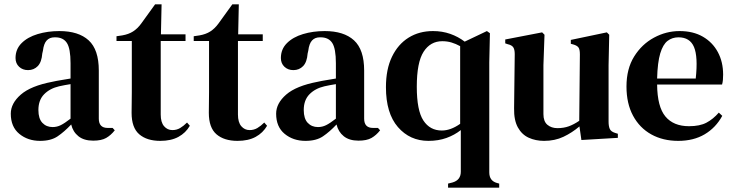

<svg xmlns="http://www.w3.org/2000/svg" viewBox="-20 -639 3402 890"><path d="M166 14Q109 14 69.5 -18.5Q30 -51 30 -112Q30 -160 76.5 -200.5Q123 -241 223 -260Q240 -264 262.5 -267.5Q285 -271 307 -275V-346Q307 -414 290 -440Q273 -466 236 -466H233Q210 -466 196.5 -451.5Q183 -437 179 -404L176 -391Q173 -351 155 -332.5Q137 -314 110 -314Q85 -314 68.5 -329.5Q52 -345 52 -370Q52 -411 80 -439Q108 -467 154.5 -481Q201 -495 255 -495Q344 -495 391 -452Q438 -409 438 -312V-89Q438 -46 479 -46H502L512 -35Q494 -12 472 0.5Q450 13 412 13Q369 13 343.5 -7.5Q318 -28 310 -62Q278 -28 247 -7Q216 14 166 14ZM224 -50Q244 -50 262 -59Q280 -68 307 -89V-249Q281 -245 254 -239Q211 -229 184.5 -202Q158 -175 158 -129Q158 -89 176.5 -69.5Q195 -50 224 -50Z M723 14Q661 14 625.5 -16.5Q590 -47 590 -116Q590 -140 590.5 -161.5Q591 -183 591 -212V-449H520V-471L547 -475Q576 -480 596.5 -493Q617 -506 634 -529L699 -619H729L726 -480H840V-449H725V-108Q725 -72 740.5 -54Q756 -36 779 -36Q799 -36 815 -45.5Q831 -55 847 -71L860 -56Q841 -23 807 -4.5Q773 14 723 14Z M1081 14Q1019 14 983.5 -16.5Q948 -47 948 -116Q948 -140 948.5 -161.5Q949 -183 949 -212V-449H878V-471L905 -475Q934 -480 954.5 -493Q975 -506 992 -529L1057 -619H1087L1084 -480H1198V-449H1083V-108Q1083 -72 1098.5 -54Q1114 -36 1137 -36Q1157 -36 1173 -45.5Q1189 -55 1205 -71L1218 -56Q1199 -23 1165 -4.5Q1131 14 1081 14Z M1396 14Q1339 14 1299.5 -18.5Q1260 -51 1260 -112Q1260 -160 1306.5 -200.5Q1353 -241 1453 -260Q1470 -264 1492.5 -267.5Q1515 -271 1537 -275V-346Q1537 -414 1520 -440Q1503 -466 1466 -466H1463Q1440 -466 1426.5 -451.5Q1413 -437 1409 -404L1406 -391Q1403 -351 1385 -332.5Q1367 -314 1340 -314Q1315 -314 1298.5 -329.5Q1282 -345 1282 -370Q1282 -411 1310 -439Q1338 -467 1384.5 -481Q1431 -495 1485 -495Q1574 -495 1621 -452Q1668 -409 1668 -312V-89Q1668 -46 1709 -46H1732L1742 -35Q1724 -12 1702 0.5Q1680 13 1642 13Q1599 13 1573.5 -7.5Q1548 -28 1540 -62Q1508 -28 1477 -7Q1446 14 1396 14ZM1454 -50Q1474 -50 1492 -59Q1510 -68 1537 -89V-249Q1511 -245 1484 -239Q1441 -229 1414.5 -202Q1388 -175 1388 -129Q1388 -89 1406.5 -69.5Q1425 -50 1454 -50Z M2057 231V212L2077 207Q2116 196 2116 157V-36Q2087 -13 2049.5 0.5Q2012 14 1966 14Q1880 14 1824.5 -50Q1769 -114 1769 -235Q1769 -318 1797 -376Q1825 -434 1874 -464.5Q1923 -495 1987 -495Q2030 -495 2067 -482Q2104 -469 2134 -446L2237 -495L2251 -485L2248 -350V160Q2248 199 2283 209L2294 212V231ZM2028 -34Q2069 -34 2113 -65V-425Q2093 -436 2073 -442Q2053 -448 2030 -448Q1975 -448 1943.5 -399Q1912 -350 1912 -237Q1912 -127 1942.5 -80.5Q1973 -34 2028 -34Z M2502 14Q2463 14 2431 -0.5Q2399 -15 2380.5 -48.5Q2362 -82 2363 -137L2366 -388Q2366 -410 2359 -420Q2352 -430 2334 -434L2322 -438V-456L2493 -489L2504 -478L2499 -337V-110Q2499 -76 2517.5 -60.5Q2536 -45 2564 -45Q2593 -45 2616.5 -53.5Q2640 -62 2665 -79L2668 -387Q2668 -410 2661.5 -419Q2655 -428 2637 -433L2626 -436V-454L2793 -489L2804 -478L2801 -337V-75Q2801 -54 2806.5 -41.5Q2812 -29 2831 -23L2844 -19V0L2675 10L2666 -53Q2632 -24 2592 -5Q2552 14 2502 14Z M3130 -495Q3193 -495 3238 -469Q3283 -443 3307.5 -397.5Q3332 -352 3332 -293Q3332 -280 3331 -268.5Q3330 -257 3327 -247H3026Q3027 -144 3064.5 -99Q3102 -54 3174 -54Q3224 -54 3255 -70.5Q3286 -87 3312 -117L3328 -102Q3298 -47 3246.5 -16.5Q3195 14 3124 14Q3053 14 2999 -16Q2945 -46 2914.5 -102.5Q2884 -159 2884 -238Q2884 -320 2919.5 -377Q2955 -434 3011.5 -464.5Q3068 -495 3130 -495ZM3125 -466Q3096 -466 3074.5 -449.5Q3053 -433 3040.5 -391.5Q3028 -350 3026 -275H3205Q3216 -376 3197 -421Q3178 -466 3125 -466Z"/></svg>

Font: DeepMind Serif Text
Style: Regular
Weight: 400
Designer: Frank Grießhammer / Modifications: Colophon Foundry
Foundry: Colophon Foundry
Version: Version 5.003; ttfautohint (v1.8.2)